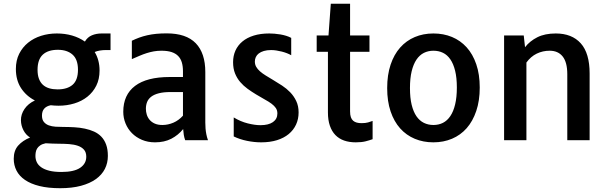

<svg xmlns="http://www.w3.org/2000/svg" viewBox="-20 -742 3223 1016"><path d="M52.7 98.1Q52.7 54.7 76.4 28.1Q100.1 1.5 139.2 -14.2Q116.7 -28.3 104 -53Q91.3 -77.6 90.8 -105Q90.3 -136.7 109.6 -165.3Q128.9 -193.8 164.6 -210.4Q118.7 -233.9 91.3 -275.9Q64 -317.9 64 -377Q64 -422.4 81.5 -457.3Q99.1 -492.2 128.7 -516.1Q158.2 -540 197.5 -552.5Q236.8 -564.9 280.8 -564.9Q323.7 -564.9 361.6 -554Q399.4 -543 429.2 -522Q442.9 -545.4 466.3 -555.2Q489.7 -564.9 517.6 -564.9H564.9V-477.1H538.1Q523.9 -477.1 508.8 -474.6Q493.7 -472.2 481 -466.8Q493.7 -446.3 500.2 -421.6Q506.8 -397 506.8 -368.7Q506.8 -323.2 489.5 -288.6Q472.2 -253.9 442.4 -230.2Q412.6 -206.5 373.3 -194.6Q334 -182.6 290 -182.6Q279.3 -182.6 268.8 -183.3Q258.3 -184.1 248.5 -185.1Q226.1 -180.7 214.1 -167.2Q202.1 -153.8 202.1 -130.4Q202.1 -108.9 212.2 -96.7Q222.2 -84.5 238.3 -78.6Q254.4 -72.8 274.2 -71.5Q293.9 -70.3 313.5 -70.3Q343.8 -70.3 373.3 -68.6Q402.8 -66.9 429.2 -61.3Q455.6 -55.7 477.8 -45.7Q500 -35.6 516.4 -18.6Q532.7 -1.5 541.7 23.4Q550.8 48.3 550.8 83Q550.8 120.6 534.9 151.9Q519 183.1 487.3 205.8Q455.6 228.5 408.4 241.2Q361.3 253.9 298.3 253.9Q234.9 253.9 188.7 242.4Q142.6 231 112.3 210.2Q82 189.5 67.4 160.9Q52.7 132.3 52.7 98.1ZM284.7 -269Q336.4 -269 364.5 -293.7Q392.6 -318.4 392.6 -373Q392.6 -427.7 363.8 -453.1Q335 -478.5 286.1 -478.5Q234.4 -478.5 206.5 -452.9Q178.7 -427.2 178.7 -372.6Q178.7 -345.2 186 -325.4Q193.4 -305.7 207 -293.2Q220.7 -280.8 240.2 -274.9Q259.8 -269 284.7 -269ZM167.5 83.5Q167.5 101.1 174.8 116.5Q182.1 131.8 198.5 143.3Q214.8 154.8 241 161.4Q267.1 168 305.2 168Q371.6 168 404.1 146Q436.5 124 436.5 87.4Q436.5 64 424.6 50.3Q412.6 36.6 392.3 29.5Q372.1 22.5 345.7 20.5Q319.3 18.6 291 18.6Q275.9 18.6 257.1 17.8Q238.3 17.1 221.7 16.1Q203.1 20 192.4 27.6Q181.6 35.2 176.3 44.2Q170.9 53.2 169.2 63.5Q167.5 73.7 167.5 83.5Z M632.3 -150.4Q632.3 -240.2 694.6 -287.4Q756.8 -334.5 877.9 -334.5H948.2V-364.7Q948.2 -391.6 942.1 -411.9Q936 -432.1 922.6 -445.8Q909.2 -459.5 887.5 -466.6Q865.7 -473.6 834.5 -473.6Q813 -473.6 793.9 -470.2Q774.9 -466.8 756.3 -460.9Q737.8 -455.1 718.5 -446.8Q699.2 -438.5 677.7 -429.2V-526.4Q696.8 -535.6 716.8 -543Q736.8 -550.3 759.3 -555.4Q781.7 -560.5 807.1 -563Q832.5 -565.4 862.3 -565.4Q965.3 -565.4 1015.9 -513.2Q1066.4 -460.9 1066.4 -360.8V-127Q1066.4 -108.9 1066.4 -93.3Q1066.4 -77.6 1067.6 -62.5Q1068.8 -47.4 1071.8 -32Q1074.7 -16.6 1080.6 0H960Q955.1 -13.2 952.6 -28.3Q950.2 -43.5 949.2 -59.1Q923.3 -26.9 886.5 -7.8Q849.6 11.2 800.3 11.2Q762.2 11.2 731.2 -2Q700.2 -15.1 678.2 -37.4Q656.2 -59.6 644.3 -88.9Q632.3 -118.2 632.3 -150.4ZM752 -166.5Q752 -150.4 756.8 -135Q761.7 -119.6 772.2 -107.4Q782.7 -95.2 799.3 -87.9Q815.9 -80.6 839.4 -80.6Q869.1 -80.6 897.5 -92.8Q925.8 -105 948.2 -129.9V-254.9H882.3Q845.7 -254.9 820.8 -248.5Q795.9 -242.2 780.5 -230.5Q765.1 -218.8 758.5 -202.4Q752 -186 752 -166.5Z M1216.8 -120.6Q1252.9 -98.6 1291 -89.1Q1329.1 -79.6 1357.9 -79.6Q1400.9 -79.6 1424.3 -95.9Q1447.8 -112.3 1447.8 -141.6Q1447.8 -158.2 1439.7 -170.2Q1431.6 -182.1 1417 -193.1Q1402.3 -204.1 1381.6 -215.3Q1360.8 -226.6 1335.4 -242.2Q1312 -256.3 1290 -272.2Q1268.1 -288.1 1251 -308.1Q1233.9 -328.1 1223.6 -353.8Q1213.4 -379.4 1213.4 -413.1Q1213.4 -446.3 1225.8 -474.1Q1238.3 -502 1262.5 -522.2Q1286.6 -542.5 1322.5 -553.7Q1358.4 -564.9 1404.8 -564.9Q1417 -564.9 1432.4 -563.7Q1447.8 -562.5 1463.6 -559.8Q1479.5 -557.1 1494.4 -552.5Q1509.3 -547.9 1521 -541.5V-449.7Q1511.7 -455.1 1498.8 -460.2Q1485.8 -465.3 1471.4 -469Q1457 -472.7 1442.4 -474.9Q1427.7 -477.1 1415 -477.1Q1392.6 -477.1 1376.2 -472.2Q1359.9 -467.3 1349.4 -459.2Q1338.9 -451.2 1333.7 -439.9Q1328.6 -428.7 1328.6 -416.5Q1328.6 -400.9 1335.7 -388.4Q1342.8 -376 1355.5 -364.7Q1368.2 -353.5 1386 -342.5Q1403.8 -331.5 1425.8 -318.4Q1448.7 -304.7 1472.7 -289.1Q1496.6 -273.4 1515.9 -253.4Q1535.2 -233.4 1547.6 -207.3Q1560.1 -181.2 1560.1 -147Q1560.1 -111.8 1546.6 -82.8Q1533.2 -53.7 1507.8 -32.7Q1482.4 -11.7 1445.6 -0.2Q1408.7 11.2 1362.3 11.2Q1325.7 11.2 1287.4 3.4Q1249 -4.4 1216.8 -20Z M1715.3 -467.8H1655.8V-554.2H1718.3L1730.5 -722.2H1832.5V-554.2H1935.1V-467.8H1832.5V-152.3Q1832.5 -133.8 1836.7 -121.8Q1840.8 -109.9 1848.9 -103Q1856.9 -96.2 1867.9 -93.3Q1878.9 -90.3 1893.1 -90.3Q1914.1 -90.3 1927.7 -94.2Q1941.4 -98.1 1951.7 -102.1V-5.4Q1935.1 0.5 1914.3 5.9Q1893.6 11.2 1862.3 11.2Q1828.1 11.2 1801 1.7Q1773.9 -7.8 1754.9 -27.3Q1735.8 -46.9 1725.6 -76.7Q1715.3 -106.4 1715.3 -147Z M2028.8 -275.9Q2028.8 -345.7 2046.9 -399.7Q2064.9 -453.6 2097.4 -490.2Q2129.9 -526.9 2174.8 -545.9Q2219.7 -564.9 2273.4 -564.9Q2326.7 -564.9 2371.6 -546.4Q2416.5 -527.8 2449.2 -491.7Q2481.9 -455.6 2500.2 -402.1Q2518.6 -348.6 2518.6 -278.8Q2518.6 -209 2500.2 -154.8Q2481.9 -100.6 2449.5 -63.7Q2417 -26.9 2371.8 -7.8Q2326.7 11.2 2273.4 11.2Q2219.7 11.2 2174.8 -7.6Q2129.9 -26.4 2097.4 -62.7Q2064.9 -99.1 2046.9 -152.6Q2028.8 -206.1 2028.8 -275.9ZM2273.4 -80.6Q2301.3 -80.6 2324 -92Q2346.7 -103.5 2363 -127.7Q2379.4 -151.9 2388.4 -189.5Q2397.5 -227.1 2397.5 -278.8Q2397.5 -330.6 2388.4 -367.4Q2379.4 -404.3 2363 -428Q2346.7 -451.7 2324 -462.6Q2301.3 -473.6 2273.4 -473.6Q2246.1 -473.6 2223.1 -462.2Q2200.2 -450.7 2183.8 -426.5Q2167.5 -402.3 2158.4 -365Q2149.4 -327.6 2149.4 -275.9Q2149.4 -224.1 2158.4 -187.3Q2167.5 -150.4 2183.8 -126.7Q2200.2 -103 2223.1 -91.8Q2246.1 -80.6 2273.4 -80.6Z M2647.5 -554.2H2751.5L2758.3 -492.2Q2783.7 -524.9 2823.5 -544.9Q2863.3 -564.9 2920.9 -564.9Q3006.3 -564.9 3053.2 -512.7Q3100.1 -460.4 3100.1 -353V0H2981.9V-349.1Q2981.9 -412.6 2957.5 -443.1Q2933.1 -473.6 2888.7 -473.6Q2852.1 -473.6 2820.3 -458.3Q2788.6 -442.9 2765.6 -411.1V0H2647.5Z"/></svg>

Font: Tauri
Style: Regular
Weight: 400
Designer: Yvonne Schüttler
Foundry: Yvonne Schüttler
Version: Version 1.003; ttfautohint (v0.93.8-669f) -l 13 -r 13 -G 200